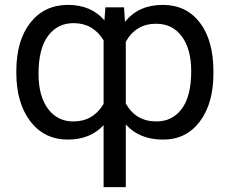

<svg xmlns="http://www.w3.org/2000/svg" viewBox="-20 -558 935 781"><path d="M848.1 -258.3Q848.1 -137.7 793 -64Q737.8 9.8 643.6 9.8Q546.4 9.8 491.7 -51.8V203.1H401.4V-48.8Q346.7 9.8 255.9 9.8Q160.2 9.8 103.3 -64.7Q46.4 -139.2 46.4 -262.2V-268.6Q46.4 -393.1 103.5 -465.6Q160.6 -538.1 256.8 -538.1Q350.6 -538.1 404.8 -475.1L408.7 -528.3H484.4L488.3 -469.2Q543.9 -538.1 642.1 -538.1Q737.3 -538.1 792.7 -466.3Q848.1 -394.5 848.1 -266.6ZM136.7 -258.3Q136.7 -167.5 175 -115.7Q213.4 -64 278.3 -64Q358.9 -64 401.4 -135.3V-394Q358.4 -463.9 279.3 -463.9Q213.9 -463.9 175.3 -411.9Q136.7 -359.9 136.7 -258.3ZM757.8 -268.6Q757.8 -357.9 719.7 -409.7Q681.6 -461.4 615.2 -461.4Q532.7 -461.4 491.7 -388.2V-136.7Q532.7 -64 616.2 -64Q681.2 -64 719.5 -115.5Q757.8 -167 757.8 -268.6Z"/></svg>

Font: Roboto
Style: Regular
Weight: 400
Designer: Google
Version: Version 2.001047; 2015